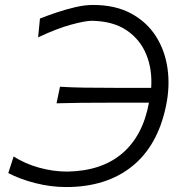

<svg xmlns="http://www.w3.org/2000/svg" viewBox="-20 -746 727 776"><path d="M247 10Q185 10 122.5 -6Q60 -22 13.5 -46.5L35 -113.5Q81.5 -84 138.5 -68.2Q195.5 -52.5 251 -52.5Q390 -54.5 473.8 -125.8Q557.5 -197 582 -331H429Q360.5 -331 309.8 -330.5Q259 -330 208.5 -328.5L222.5 -395.5Q269.5 -392.5 320 -391.8Q370.5 -391 441 -391H591Q596 -465 571.2 -525.8Q546.5 -586.5 491.8 -623.5Q437 -660.5 351.5 -662Q324.5 -662 266.8 -646.2Q209 -630.5 134 -595L141.5 -671Q169 -682 206.5 -694.8Q244 -707.5 283.2 -716.8Q322.5 -726 356 -726Q445.5 -726 509 -692Q572.5 -658 609.8 -600Q647 -542 657.2 -468.5Q667.5 -395 650.5 -316Q617 -156 513 -73Q409 10 247 10Z"/></svg>

Font: Commissioner Flair Light
Style: Italic
Weight: 300
Italic angle: -12°
Designer: Kostas Bartsokas
Foundry: Kostas Bartsokas
Version: Version 1.000; ttfautohint (v1.8.3)